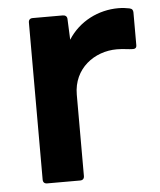

<svg xmlns="http://www.w3.org/2000/svg" viewBox="-46 -572 542 649"><g transform="rotate(-5 225.5 -247.5)"><path d="M88 37H200C209 37 214 32 214 23V-253C214 -342 286 -394 362 -394C385 -394 402 -390 417 -390C424 -390 429 -393 429 -402V-513C429 -521 426 -526 417 -528C406 -530 395 -532 379 -532C312 -532 246 -500 208 -440L205 -510C205 -520 198 -524 190 -524H88C79 -524 74 -519 74 -510V23C74 32 79 37 88 37Z"/></g></svg>

Font: LINE Seed JP_OTF Bold
Style: Regular
Weight: 700
Designer: LINE & Fontrix & Fontworks
Version: Version 1.009